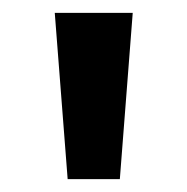

<svg xmlns="http://www.w3.org/2000/svg" viewBox="-20 -734 291 298"><path d="M186 -714 166 -456H85L65 -714Z"/></svg>

Font: Noto Sans Hanifi Rohingya SemiBold
Style: Regular
Weight: 600
Version: Version 2.101